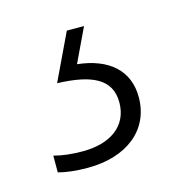

<svg xmlns="http://www.w3.org/2000/svg" viewBox="-52 -47 311 334"><g transform="rotate(-15 103.5 120.0)"><path d="M186 144C186 96 153 67 97 61L126 0H95L55 84C117 86 151 102 151 144C151 187 117 210 68 210C48 210 31 208 16 204V234C30 238 48 240 69 240C139 240 186 203 186 144Z"/></g></svg>

Font: Noto Sans Lao UI SemCond ExtLt
Style: Regular
Weight: 200
Width: 4
Designer: Monotype Design Team
Foundry: Monotype Imaging Inc.
Version: Version 2.000